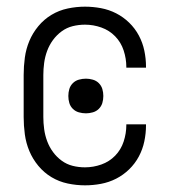

<svg xmlns="http://www.w3.org/2000/svg" viewBox="-20 -548 515 576"><path d="M235 8Q209 8 183 2.5Q157 -3 134.5 -16.5Q112 -30 95 -50.5Q78 -71 68 -95Q58 -119 54.5 -145Q51 -171 51 -197V-323Q51 -349 54.5 -375Q58 -401 68 -425Q78 -449 95 -469.5Q112 -490 134.5 -503.5Q157 -517 183 -522.5Q209 -528 235 -528Q259 -528 283 -523.5Q307 -519 328.5 -508Q350 -497 367.5 -480Q385 -463 396.5 -441.5Q408 -420 413 -396Q418 -372 418 -348V-345H359V-347Q359 -372 351 -396.5Q343 -421 325.5 -439Q308 -457 284 -465.5Q260 -474 235 -474Q216 -474 198 -469.5Q180 -465 165 -454Q150 -443 139 -428Q128 -413 121.5 -395.5Q115 -378 112.5 -359.5Q110 -341 110 -323V-197Q110 -179 112.5 -160.5Q115 -142 121.5 -124.5Q128 -107 139 -92Q150 -77 165 -66Q180 -55 198 -50.5Q216 -46 235 -46Q260 -46 284 -54.5Q308 -63 325.5 -81Q343 -99 351 -123.5Q359 -148 359 -173V-175H418V-172Q418 -148 413 -124Q408 -100 396.5 -78.5Q385 -57 367.5 -40Q350 -23 328.5 -12Q307 -1 283 3.5Q259 8 235 8ZM238 -208Q227 -208 216.5 -211Q206 -214 198.5 -221.5Q191 -229 188 -239Q185 -249 185 -260Q185 -271 188 -281Q191 -291 198.5 -298.5Q206 -306 216.5 -309Q227 -312 238 -312Q248 -312 258.5 -309Q269 -306 276.5 -298.5Q284 -291 287 -281Q290 -271 290 -260Q290 -249 287 -239Q284 -229 276.5 -221.5Q269 -214 258.5 -211Q248 -208 238 -208Z"/></svg>

Font: Iosevka QP Light
Style: Regular
Weight: 300
Designer: Belleve Invis
Foundry: Belleve Invis
Version: Version 20.0.0; ttfautohint (v1.8.4)